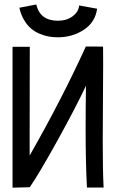

<svg xmlns="http://www.w3.org/2000/svg" viewBox="-20 -843 558 866"><path d="M241.2 -749.5Q280.3 -749.5 307.4 -769.5Q334.5 -789.6 336.9 -818.4L418 -803.7Q409.7 -742.7 358.2 -708.7Q306.6 -674.8 241.2 -674.8Q220.7 -674.8 201.4 -678Q182.1 -681.2 160.2 -690.2Q138.2 -699.2 120.8 -713.6Q103.5 -728 88.9 -752.2Q74.2 -776.4 67.4 -808.1L143.6 -822.8Q160.6 -749.5 241.2 -749.5ZM367.2 -633.3 444.8 -632.8Q444.8 -620.1 445.1 -592.8Q445.3 -565.4 445.3 -551.3Q445.3 -495.1 444.3 -377.4Q443.4 -259.8 443.4 -204.6Q443.4 -70.8 447.3 2.9H372.1Q366.2 -108.4 366.2 -260.7Q366.2 -360.8 367.7 -456.1Q323.2 -361.3 241 -212.4Q158.7 -63.5 114.3 1.5L36.6 3.4V-631.8H114.3Q114.3 -603.5 114 -462.4Q113.8 -321.3 113.8 -241.2V-141.6Q256.8 -391.6 367.2 -633.3Z"/></svg>

Font: Fantasque Sans Mono
Style: Regular
Weight: 400
Monospace: yes
Designer: Jany Belluz
Version: Version 1.8.0 ; ttfautohint (v1.8.2)